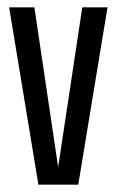

<svg xmlns="http://www.w3.org/2000/svg" viewBox="-20 -505 319 525"><path d="M74 -485 139 -48 205 -485H274L194 0H85L5 -485Z"/></svg>

Font: Teko Light
Style: Regular
Weight: 300
Designer: Manushi Parikh, Jonny Pinhorn
Foundry: Indian Type Foundry
Version: Version 1.105;PS 1.0;hotconv 1.0.78;makeotf.lib2.5.61930; tt